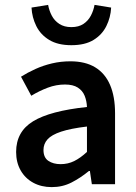

<svg xmlns="http://www.w3.org/2000/svg" viewBox="-20 -754 556 786"><path d="M192 12Q149 12 116 -6Q83 -24 64.5 -56.5Q46 -89 46 -132Q46 -215 115.5 -257.5Q185 -300 336 -316Q335 -341 326.5 -362Q318 -383 298.5 -395.5Q279 -408 246 -408Q210 -408 175.5 -395Q141 -382 108 -362L66 -440Q93 -457 125 -471.5Q157 -486 193 -494.5Q229 -503 268 -503Q329 -503 369.5 -478.5Q410 -454 430.5 -406.5Q451 -359 451 -290V0H356L348 -54H344Q310 -26 273 -7Q236 12 192 12ZM228 -82Q258 -82 283.5 -94.5Q309 -107 336 -132V-236Q269 -228 230 -215Q191 -202 174.5 -183.5Q158 -165 158 -140Q158 -109 178 -95.5Q198 -82 228 -82ZM272 -569Q217 -569 181.5 -590.5Q146 -612 128.5 -647.5Q111 -683 109 -723L177 -734Q181 -711 192 -690Q203 -669 223 -656Q243 -643 272 -643Q302 -643 321.5 -656Q341 -669 352 -690Q363 -711 367 -734L435 -723Q433 -683 415.5 -647.5Q398 -612 363 -590.5Q328 -569 272 -569Z"/></svg>

Font: Source Sans 3 SemiBold
Style: Regular
Weight: 600
Designer: Paul D. Hunt
Foundry: Adobe
Version: Version 3.046;hotconv 1.0.118;makeotfexe 2.5.65603